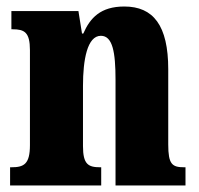

<svg xmlns="http://www.w3.org/2000/svg" viewBox="-20 -570 610 590"><path d="M11 0H291V-56H288C251 -56 235 -65 235 -121V-306C235 -386 248 -460 290 -460C326 -460 335 -410 335 -325V0H550V-56H546C509 -56 497 -65 497 -126V-357C497 -492 451 -550 362 -550C289 -550 257 -515 236 -467H232L221 -536H15V-480H19C55 -480 72 -471 72 -416V-124C72 -65 53 -56 15 -56H11Z"/></svg>

Font: Noto Serif Devanagari ExtraCondensed Black
Style: Regular
Weight: 900
Width: 2
Designer: Universal Thirst, Indian Type Foundry and the Monotype Design Team
Foundry: Monotype Imaging Inc.
Version: Version 2.004